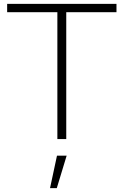

<svg xmlns="http://www.w3.org/2000/svg" viewBox="-20 -720 640 994"><path d="M277 0V-657H17V-700H583V-657H323V0ZM239 254 275 86H325L274 254Z"/></svg>

Font: Red Hat Display
Style: Regular
Weight: 300
Designer: Pentagram, MCKL
Foundry: Pentagram, MCKL
Version: Version 1.023